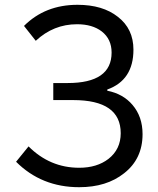

<svg xmlns="http://www.w3.org/2000/svg" viewBox="-20 -767 659 800"><path d="M47 -93 99 -157Q188 -68 310 -68Q384 -68 432 -105Q483 -145 483 -212Q483 -350 285 -350H202V-421H262Q445 -421 445 -548Q445 -604 404 -636Q365 -666 301 -666Q203 -666 129 -597L80 -659Q168 -747 303 -747Q408 -747 471 -697Q536 -647 536 -560Q536 -433 427 -394V-389Q493 -376 532 -330Q574 -281 574 -208Q574 -105 497 -45Q424 13 310 13Q153 13 47 -93Z"/></svg>

Font: 思源黑体R
Style: Regular
Weight: 400
Designer: Ryoko NISHIZUKA  (kana & ideographs); Paul D. Hunt (Latin, Greek & Cyrillic); Wenlong ZHANG  (bopomofo); Sandoll Communi
Foundry: Adobe Systems Incorporated
Version: Version 1.00 June 24, 2014, initial release